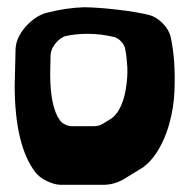

<svg xmlns="http://www.w3.org/2000/svg" viewBox="-20 -489 530 536"><path d="M310.1 -179.2Q325.2 -203.6 331.1 -239.3Q336.9 -274.9 335.4 -301.8Q334 -328.6 329.6 -352.1Q327.6 -362.8 319.1 -372.3Q310.5 -381.8 300.3 -385.3Q262.2 -394.5 227.1 -394.5H221.2Q191.9 -394.5 162.1 -388.2Q148.4 -383.3 136.7 -369.9Q125 -356.4 122.1 -342.3Q121.1 -337.4 121.1 -333.5V-333L120.1 -279.8Q120.6 -189.5 147.5 -152.8Q152.3 -146 161.9 -141.4Q171.4 -136.7 180.2 -136.7H181.6H240.7H242.2Q256.8 -136.7 268.1 -144L292.5 -159.2Q303.2 -168 310.1 -179.2ZM456.5 -385.3Q463.4 -354.5 466.1 -317.1Q468.8 -279.8 467 -234.1Q465.3 -188.5 452.1 -141.8Q439 -95.2 415 -59.6Q399.9 -37.1 378.9 -21.5L328.6 9.3Q302.2 25.9 271.5 26.9H148.9Q130.9 26.4 110.1 16.1Q89.4 5.9 78.6 -8.3Q21.5 -83 21 -249L23.4 -350.1Q23.4 -357.9 25.4 -366.7Q32.2 -395 56.9 -420.2Q81.5 -445.3 109.4 -453.1Q164.6 -467.3 214.8 -468.8Q253.4 -468.3 306.4 -462.2Q359.4 -456.1 396 -447.3Q416.5 -441.9 434.3 -423.8Q452.1 -405.8 456.5 -385.3Z"/></svg>

Font: Some Time Later
Style: Regular
Weight: 400
Version: Version 003.300